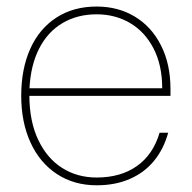

<svg xmlns="http://www.w3.org/2000/svg" viewBox="-20 -549 577 578"><path d="M43.9 -260.7Q43.9 -341.3 71 -401.9Q98.1 -462.4 149.4 -495.8Q200.7 -529.3 271 -529.3Q335.9 -529.3 386.2 -498.8Q436.5 -468.3 464.8 -412.1Q493.2 -356 493.2 -281.2V-260.3H68.4Q68.8 -183.1 95.2 -127.7Q121.6 -72.3 167 -43.5Q212.4 -14.6 271 -14.6Q343.3 -14.6 392.1 -49.1Q440.9 -83.5 460.4 -149.4H486.3Q472.7 -100.1 443.6 -64.7Q414.6 -29.3 370.8 -10.3Q327.1 8.8 271 8.8Q203.1 8.8 151.6 -24.9Q100.1 -58.6 72 -119.6Q43.9 -180.7 43.9 -260.7ZM271 -505.9Q212.9 -505.9 168.5 -479.7Q124 -453.6 98.1 -403.3Q72.3 -353 68.8 -283.2H468.3Q468.3 -352.5 442.4 -402.8Q416.5 -453.1 371.8 -479.5Q327.1 -505.9 271 -505.9Z"/></svg>

Font: Wand UI Pro
Style: Regular
Weight: 400
Designer: Andreas Faust
Version: Version 1.003;FEAKit 1.0